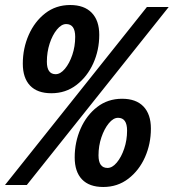

<svg xmlns="http://www.w3.org/2000/svg" viewBox="-28 -738 693 766"><path d="M177 -366Q121 -366 92 -396.5Q63 -427 63 -484Q63 -545 86.5 -598.5Q110 -652 152.5 -685Q195 -718 252 -718Q308 -718 338 -687Q368 -656 368 -599Q368 -538 344 -485Q320 -432 277 -399Q234 -366 177 -366ZM-8 0 558 -710H645L79 0ZM194 -442Q213 -442 231 -463.5Q249 -485 260.5 -519Q272 -553 272 -591Q272 -642 236 -642Q217 -642 199 -620Q181 -598 170 -564Q159 -530 159 -492Q159 -442 194 -442ZM384 8Q328 8 299 -22.5Q270 -53 270 -110Q270 -171 293.5 -224.5Q317 -278 359.5 -311Q402 -344 459 -344Q515 -344 544.5 -313Q574 -282 574 -225Q574 -164 550.5 -111Q527 -58 484 -25Q441 8 384 8ZM401 -68Q420 -68 438 -89.5Q456 -111 467.5 -145Q479 -179 479 -217Q479 -268 443 -268Q424 -268 406 -246Q388 -224 376.5 -190Q365 -156 365 -118Q365 -68 401 -68Z"/></svg>

Font: Geist Mono
Style: Bold Italic
Weight: 700
Italic angle: -12°
Monospace: yes
Designer: Basement.studio, Andrés Briganti, Mateo Zaragoza
Foundry: Basement.studio, Vercel, Andrés Briganti, Guido Ferreyra, Mateo Zaragoza
Version: Version 1.500; ttfautohint (v1.8.4.7-5d5b)